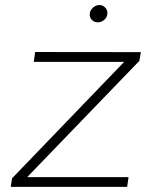

<svg xmlns="http://www.w3.org/2000/svg" viewBox="-20 -732 627 752"><path d="M86.4 -38.1 525.9 -493.7 531.7 -527.8 117.7 -528.3 112.3 -489.7H466.3L27.3 -33.7L22 0H478L483.4 -38.1ZM331.5 -678.2Q330.1 -664.1 339.6 -654.3Q349.1 -644.5 363.3 -644.5Q377 -644.5 388.2 -654.3Q399.4 -664.1 400.4 -677.7Q401.9 -691.9 392.3 -702.1Q382.8 -712.4 368.7 -712.4Q355 -711.9 344 -701.9Q333 -691.9 331.5 -678.2Z"/></svg>

Font: Roboto Mono ExtraLight
Style: Italic
Weight: 250
Italic angle: -10°
Monospace: yes
Designer: Google
Version: Version 3.000